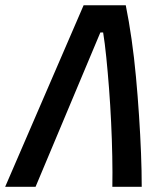

<svg xmlns="http://www.w3.org/2000/svg" viewBox="-33 -714 639 734"><path d="M-13.2 0 286.6 -693.8H447.8Q460 -633.8 470 -564Q480 -494.1 486.8 -419.9Q493.7 -345.7 498.5 -271.7Q503.4 -197.8 506.1 -128.7Q508.8 -59.6 508.8 0H396.5Q397.5 -53.7 396.2 -116.9Q395 -180.2 391.8 -246.3Q388.7 -312.5 383.8 -376.2Q378.9 -439.9 373.3 -495.1Q367.7 -550.3 361.3 -589.8H350.6L103 0Z"/></svg>

Font: Cascadia Mono Medium
Style: Italic
Weight: 500
Italic angle: -10°
Monospace: yes
Designer: Aaron Bell
Foundry: Saja Typeworks
Version: Version 2407.024